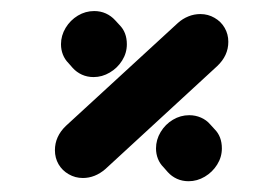

<svg xmlns="http://www.w3.org/2000/svg" viewBox="-20 -435 472 351"><path d="M265.2 -163.7Q265.2 -179.6 273.7 -193.7Q282.2 -207.8 296.1 -216.1Q310 -224.4 325.9 -224.4Q337.4 -224.4 347.4 -220Q357.4 -215.6 364.1 -207.8L372.2 -198.9Q385.6 -185.6 385.6 -163.7Q385.6 -147.8 377 -134.1Q368.5 -120.4 354.4 -112Q340.4 -103.7 324.8 -103.7Q313.3 -103.7 303.5 -108.1Q293.7 -112.6 286.7 -120.4L278.9 -129.3Q272.2 -135.9 268.7 -144.8Q265.2 -153.7 265.2 -163.7ZM131.5 -109.6Q117.4 -109.6 105.6 -116.5Q93.7 -123.3 87 -134.8Q80.4 -146.3 80.4 -160.4Q80.4 -185.6 100.4 -204.8L305.2 -393Q313.7 -400.7 324.3 -405Q334.8 -409.3 346.3 -409.3Q360.4 -409.3 372.2 -402.4Q384.1 -395.6 390.7 -384.1Q397.4 -372.6 397.4 -358.5Q397.4 -333.3 377 -314.1L172.6 -125.9Q153.7 -109.6 131.5 -109.6ZM91.5 -354.1Q91.5 -370 100 -384.1Q108.5 -398.1 122.4 -406.5Q136.3 -414.8 152.2 -414.8Q163.7 -414.8 173.5 -410.4Q183.3 -405.9 190.4 -398.1L198.5 -389.3Q211.9 -375.9 211.9 -354.1Q211.9 -338.1 203.3 -324.4Q194.8 -310.7 180.7 -302.4Q166.7 -294.1 151.1 -294.1Q139.6 -294.1 129.8 -298.5Q120 -303 113 -310.7L105.2 -319.6Q98.5 -326.3 95 -335.2Q91.5 -344.1 91.5 -354.1Z"/></svg>

Font: 26F Galaxy Sans Black
Style: Italic
Weight: 900
Italic angle: -5°
Designer: C₂₉H₂₅N₃O₅
Version: Version 1.200